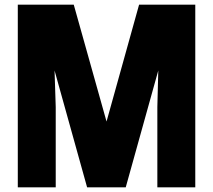

<svg xmlns="http://www.w3.org/2000/svg" viewBox="-20 -800 909 820"><path d="M656 -499 517 0H352L213 -499L218 -343V0H56V-780H295L435 -281L574 -780H814V0H652V-343Z"/></svg>

Font: Cooper Hewitt
Style: Bold
Weight: 711
Designer: Village Type and Design LLC
Foundry: Cooper Hewitt Smithsonian Design Museum
Version: 1.000